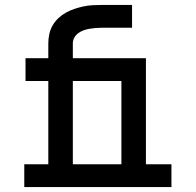

<svg xmlns="http://www.w3.org/2000/svg" viewBox="-20 -755 790 775"><path d="M78 0V-92H175V-428H83V-520H175V-580Q175 -599 179 -617.5Q183 -636 192.5 -652.5Q202 -669 216 -682Q230 -695 246 -704Q262 -713 280 -719Q298 -725 316.5 -729Q335 -733 353.5 -734Q372 -735 391 -735H513V-643H391Q379 -643 366.5 -642Q354 -641 342 -639Q330 -637 318.5 -633Q307 -629 297 -622Q287 -615 280.5 -604Q274 -593 274 -580V-520H569V-92H672V0ZM274 -92H470V-428H274Z"/></svg>

Font: Iosevka Etoile Semibold
Style: Regular
Weight: 600
Designer: Belleve Invis
Foundry: Belleve Invis
Version: Version 22.1.2; ttfautohint (v1.8.4)